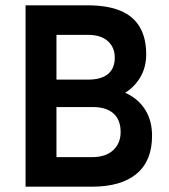

<svg xmlns="http://www.w3.org/2000/svg" viewBox="-20 -701 636 721"><path d="M76 0V-681H309Q383 -681 431.5 -661Q480 -641 504.5 -600Q529 -559 529 -497Q529 -446 504.5 -407Q480 -368 439.5 -346.5Q399 -325 351 -325L356 -370Q417 -370 460 -348Q503 -326 527 -286Q551 -246 551 -191Q551 -97 493 -48.5Q435 0 326 0ZM192 -614V-74L148 -111H327Q377 -111 405 -137Q433 -163 433 -205Q433 -251 406 -275Q379 -299 329 -299H148V-402H311Q360 -402 385.5 -423Q411 -444 411 -485Q411 -523 385 -546.5Q359 -570 311 -570H152Z"/></svg>

Font: Gabarito Medium
Style: Regular
Weight: 500
Designer: Leandro Assis / Alvaro Franca / Felipe Casaprima
Foundry: Naipe Foundry
Version: Version 1.000